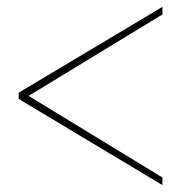

<svg xmlns="http://www.w3.org/2000/svg" viewBox="-20 -537 542 557"><path d="M34.2 -268.1 451.2 -517.1V-495.1L63 -258.8L451.2 -22V0L34.2 -250Z"/></svg>

Font: Rawline Thin
Style: Regular
Weight: 250
Designer: Matt McInerney, Pablo Impallari, Rodrigo Fuenzalida
Foundry: Matt McInerney, Pablo Impallari, Rodrigo Fuenzalida
Version: Version 4.020;PS 004.020;hotconv 1.0.88;makeotf.lib2.5.64775